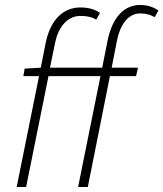

<svg xmlns="http://www.w3.org/2000/svg" viewBox="-20 -752 657 772"><path d="M294 0H333L422 -446H527L535 -480H429L451 -592C463 -650 494 -698 543 -698C570 -698 586 -692 602 -683L617 -710C599 -722 576 -732 543 -732C482 -732 433 -686 413 -591L391 -480H181L202 -582C214 -640 249 -688 303 -688C332 -688 351 -683 367 -673L382 -700C364 -713 339 -722 303 -722C237 -722 184 -676 164 -581L144 -480L79 -476L74 -446H137L47 0H85L175 -446H384Z"/></svg>

Font: Source Sans Pro Light
Style: Italic
Weight: 300
Italic angle: -11°
Designer: Paul D. Hunt
Foundry: Adobe Systems Incorporated
Version: Version 3.006;hotconv 1.0.111;makeotfexe 2.5.65597